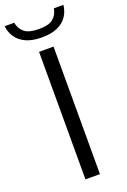

<svg xmlns="http://www.w3.org/2000/svg" viewBox="-213 -992 692 1047"><g transform="rotate(-20 132.5 -468.0)"><path d="M90.5 0V-740H174.5V0ZM133 -808.5Q78.5 -808.5 42 -825Q5.5 -841.5 -14.2 -870Q-34 -898.5 -38 -935.5H17.5Q24 -899 50 -878Q76 -857 133 -857Q191 -857 216.2 -878Q241.5 -899 247.5 -935.5H303Q299 -898.5 279.5 -869.8Q260 -841 224 -824.8Q188 -808.5 133 -808.5Z"/></g></svg>

Font: Encode Sans SC SemiExpanded
Style: Regular
Weight: 400
Width: 6
Designer: Multiple Designers
Foundry: Impallari Type
Version: Version 3.002